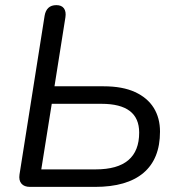

<svg xmlns="http://www.w3.org/2000/svg" viewBox="-20 -732 700 752"><path d="M352 0H97.7Q74.8 0 63.9 -12.9Q53 -25.7 56.4 -48.6L154.8 -670.7Q158.2 -690.6 169.6 -701.3Q181 -711.9 200.9 -711.9Q221.2 -711.9 230.4 -699.3Q239.6 -686.6 236.2 -664.3L193.4 -394H386Q459.7 -394 508.6 -371.6Q557.4 -349.2 582.1 -309.6Q606.7 -269.9 606.7 -216.5Q606.7 -109.7 541.9 -54.8Q477.1 0 352 0ZM182.7 -325.4 141.7 -68.6H355.1Q525.1 -68.6 525.1 -212.7Q525.1 -269.2 488.3 -297.3Q451.4 -325.4 377.5 -325.4Z"/></svg>

Font: Nunito Variable Extra Light
Style: Italic
Weight: 200
Italic angle: -9°
Designer: Vernon Adams
Foundry: Vernon Adams
Version: Version 3.602